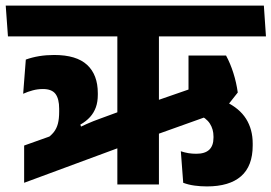

<svg xmlns="http://www.w3.org/2000/svg" viewBox="-44 -661 972 688"><path d="M909 -530.5 901.5 -641H-23.5L-15.5 -530.5ZM706 -366 495.5 -293 496 -171.5 750.5 -262.5ZM766 -462H631.5V-256L761 -270L808 -329.5Q803 -365.5 792.2 -399.5Q781.5 -433.5 766 -462ZM612.5 -6Q631 1 652.8 4Q674.5 7 697.5 7Q778 7 819.8 -29.5Q861.5 -66 861.5 -139.5V-147Q861.5 -197.5 837.8 -235.2Q814 -273 764.5 -296.5L665 -251.5Q695 -238.5 708 -218.2Q721 -198 721 -172V-167.5Q721 -139 705.8 -124.5Q690.5 -110 659.5 -110Q644.5 -110 631 -112.2Q617.5 -114.5 604 -119ZM525.5 0V-564H376.5V0ZM403.5 -139.5V-268.5L315 -236Q291 -227.5 266.8 -216.8Q242.5 -206 218 -193.5L209.5 -199L42.5 -139.5V-6ZM251 -193 244 -214.5Q265 -226.5 278.8 -241.8Q292.5 -257 299.5 -276.5Q306.5 -296 306.5 -321.5V-327Q306.5 -393 268.2 -428.5Q230 -464 150 -464Q122 -464 96.2 -459.8Q70.5 -455.5 48.5 -447.5L39 -325Q55.5 -332.5 73.2 -337.2Q91 -342 110 -342Q141.5 -342 154.8 -324.5Q168 -307 168 -271.5V-260.5Q168 -235.5 163.5 -218Q159 -200.5 148.5 -187.2Q138 -174 120 -162Z"/></svg>

Font: Anek Devanagari
Style: Bold
Weight: 700
Designer: Kailash Malviya (Devanagari) & Yesha Goshar (Latin)
Foundry: Ek Type
Version: Version 1.003